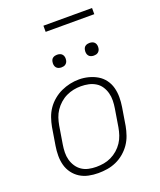

<svg xmlns="http://www.w3.org/2000/svg" viewBox="-164 -1005 927 1113"><g transform="rotate(-20 300.0 -448.0)"><path d="M248 8Q218 8 189 2Q160 -4 136 -19Q112 -34 95 -57Q78 -80 70.5 -107.5Q63 -135 63 -165.5Q63 -196 68 -226L86 -336Q91 -363 100.5 -390.5Q110 -418 126.5 -442Q143 -466 166.5 -485.5Q190 -505 216.5 -517Q243 -529 270.5 -535Q298 -541 327 -541Q356 -541 385 -533.5Q414 -526 438.5 -511.5Q463 -497 480 -474Q497 -451 504.5 -423Q512 -395 512 -365Q512 -335 507 -304L489 -194Q484 -167 474.5 -139.5Q465 -112 448.5 -88Q432 -64 409 -44.5Q386 -25 359 -13Q332 -1 304 3.5Q276 8 248 8ZM249 -30Q249 -30 249 -30Q249 -30 249 -30Q273 -30 296 -34Q319 -38 341 -48.5Q363 -59 382 -75.5Q401 -92 414.5 -112.5Q428 -133 435.5 -155.5Q443 -178 447 -201L465 -311Q469 -335 469.5 -359Q470 -383 464 -405.5Q458 -428 445.5 -447Q433 -466 413.5 -478Q394 -490 371 -495Q348 -500 323 -500Q300 -500 277.5 -495.5Q255 -491 233 -480.5Q211 -470 192.5 -453.5Q174 -437 160.5 -417Q147 -397 139.5 -374.5Q132 -352 128 -329L110 -219Q106 -195 105.5 -171Q105 -147 111 -125Q117 -103 129.5 -84Q142 -65 160.5 -52.5Q179 -40 202 -35Q225 -30 249 -30ZM456 -641Q447 -641 438.5 -644Q430 -647 424.5 -654Q419 -661 417.5 -670.5Q416 -680 418 -690Q419 -696 422 -702Q425 -708 431 -712Q437 -716 443.5 -717.5Q450 -719 456 -719Q466 -719 474.5 -716Q483 -713 488.5 -706Q494 -699 495.5 -689.5Q497 -680 495 -670Q494 -664 490.5 -658Q487 -652 481.5 -648Q476 -644 469.5 -642.5Q463 -641 456 -641ZM256 -641Q247 -641 238.5 -644Q230 -647 224.5 -654Q219 -661 217.5 -670.5Q216 -680 218 -690Q219 -696 222 -702Q225 -708 231 -712Q237 -716 243.5 -717.5Q250 -719 256 -719Q266 -719 274.5 -716Q283 -713 288.5 -706Q294 -699 295.5 -689.5Q297 -680 295 -670Q294 -664 290.5 -658Q287 -652 281.5 -648Q276 -644 269.5 -642.5Q263 -641 256 -641ZM540 -866H240V-904H540Z"/></g></svg>

Font: Iosevka Curly XLtEx
Style: Italic
Weight: 200
Width: 7
Italic angle: -9°
Monospace: yes
Designer: Belleve Invis
Foundry: Belleve Invis
Version: Version 11.1.0; ttfautohint (v1.8.3)